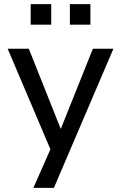

<svg xmlns="http://www.w3.org/2000/svg" viewBox="-20 -726 583 926"><path d="M141 180 235 -33V22L17 -491H119L281 -84H265L428 -491H527L240 180ZM317 -607V-706H416V-607ZM128 -607V-706H227V-607Z"/></svg>

Font: Nunito Sans 10pt Medium
Style: Regular
Weight: 500
Designer: Vernon Adams
Foundry: Vernon Adams
Version: Version 3.101;gftools[0.9.27]